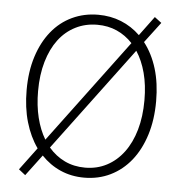

<svg xmlns="http://www.w3.org/2000/svg" viewBox="-51 -731 754 802"><g transform="rotate(5 326.0 -329.5)"><path d="M330 12Q276 12 230.5 -8Q185 -28 150 -65L84 23L56 1L126 -93Q94 -138 76.5 -198Q59 -258 59 -332Q59 -410 79 -472.5Q99 -535 135 -579.5Q171 -624 221 -647.5Q271 -671 330 -671Q382 -671 426.5 -653Q471 -635 506 -601L566 -682L595 -660L530 -574Q565 -529 583.5 -468.5Q602 -408 602 -332Q602 -254 582 -190.5Q562 -127 526 -82Q490 -37 440 -12.5Q390 12 330 12ZM107 -332Q107 -271 119.5 -220.5Q132 -170 155 -132L478 -565Q449 -596 412 -612.5Q375 -629 330 -629Q280 -629 238.5 -608Q197 -587 168 -548.5Q139 -510 123 -455Q107 -400 107 -332ZM330 -30Q380 -30 421 -51.5Q462 -73 491.5 -112.5Q521 -152 537 -207.5Q553 -263 553 -332Q553 -395 539.5 -446Q526 -497 501 -535L177 -101Q206 -67 244.5 -48.5Q283 -30 330 -30Z"/></g></svg>

Font: Giro Light
Style: Regular
Weight: 300
Designer: Paul D. Hunt
Foundry: Adobe Systems Incorporated
Version: Version 1.000;PS 1.0;hotconv 1.0.88;makeotf.lib2.5.647800